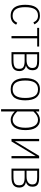

<svg xmlns="http://www.w3.org/2000/svg" viewBox="1379 -1946 760 3558"><g transform="rotate(90 1759.0 -167.0)"><path d="M437 -85.9Q412.1 -34.7 371.8 -9.8Q331.5 15.1 271 15.1Q213.4 15.1 174.6 -5.6Q135.7 -26.4 112.3 -62.7Q88.9 -99.1 78.9 -148.2Q68.8 -197.3 68.8 -253.9Q68.8 -316.4 79.8 -366.9Q90.8 -417.5 115 -452.9Q139.2 -488.3 177.7 -507.6Q216.3 -526.9 271 -526.9Q327.1 -526.9 365.2 -502.2Q403.3 -477.5 431.2 -424.8L396 -405.8Q384.8 -427.7 372.6 -443.8Q360.4 -460 345.2 -470.5Q330.1 -481 311.5 -486.1Q293 -491.2 269 -491.2Q189.5 -491.2 151.1 -432.9Q112.8 -374.5 112.8 -251Q112.8 -197.3 121.6 -154.5Q130.4 -111.8 149.4 -82.3Q168.5 -52.7 198.5 -36.9Q228.5 -21 271 -21Q298.8 -21 319.3 -27.6Q339.8 -34.2 355.2 -45.9Q370.6 -57.6 381.8 -73.2Q393.1 -88.9 402.8 -106.9Z M842.8 -476.1H689.9V0H647.9V-476.1H496.6V-512.2H842.8Z M1297.4 -145Q1297.4 -104 1284.2 -76.4Q1271 -48.8 1246.6 -31.7Q1222.2 -14.6 1187.3 -7.3Q1152.3 0 1109.4 0H945.8V-512.2H1112.8Q1160.2 -512.2 1192.6 -504.9Q1225.1 -497.6 1244.9 -482.4Q1264.6 -467.3 1273.2 -443.8Q1281.7 -420.4 1281.7 -388.2Q1281.7 -367.2 1277.1 -348.6Q1272.5 -330.1 1262 -314.5Q1251.5 -298.8 1234.4 -286.9Q1217.3 -274.9 1192.4 -267.1Q1215.8 -263.2 1235.1 -254.2Q1254.4 -245.1 1268.3 -230.2Q1282.2 -215.3 1289.8 -194.3Q1297.4 -173.3 1297.4 -145ZM1239.7 -382.8Q1239.7 -412.1 1231.4 -430.4Q1223.1 -448.7 1206.1 -458.7Q1189 -468.8 1163.3 -472.4Q1137.7 -476.1 1102.5 -476.1H985.4V-278.8H1090.8Q1127.9 -278.8 1156 -286.4Q1184.1 -293.9 1202.6 -307.9Q1221.2 -321.8 1230.5 -340.8Q1239.7 -359.9 1239.7 -382.8ZM1255.4 -144Q1255.4 -167.5 1249.5 -185.8Q1243.7 -204.1 1227.3 -216.8Q1210.9 -229.5 1182.1 -236.3Q1153.3 -243.2 1107.4 -243.2H985.4V-36.1H1091.8Q1142.1 -36.1 1173.8 -42.7Q1205.6 -49.3 1223.6 -62.7Q1241.7 -76.2 1248.5 -96.4Q1255.4 -116.7 1255.4 -144Z M1839.4 -254.9Q1839.4 -193.8 1828.4 -144.3Q1817.4 -94.7 1793 -59.1Q1768.6 -23.4 1729.5 -4.2Q1690.4 15.1 1634.3 15.1Q1578.6 15.1 1539.3 -4.2Q1500 -23.4 1475.3 -58.8Q1450.7 -94.2 1439.5 -144Q1428.2 -193.8 1428.2 -254.9Q1428.2 -313 1439.2 -362.8Q1450.2 -412.6 1474.6 -449Q1499 -485.4 1538.3 -506.1Q1577.6 -526.9 1634.3 -526.9Q1688.5 -526.9 1727.3 -508.1Q1766.1 -489.3 1791 -453.9Q1815.9 -418.5 1827.6 -368.2Q1839.4 -317.9 1839.4 -254.9ZM1795.4 -254.9Q1795.4 -374 1757.3 -432.6Q1719.2 -491.2 1634.3 -491.2Q1590.8 -491.2 1560.1 -475.8Q1529.3 -460.4 1509.8 -430.4Q1490.2 -400.4 1481.2 -356.4Q1472.2 -312.5 1472.2 -254.9Q1472.2 -136.7 1511.2 -78.9Q1550.3 -21 1634.3 -21Q1715.8 -21 1755.6 -78.1Q1795.4 -135.3 1795.4 -254.9Z M2391.1 -259.8Q2391.1 -192.4 2378.2 -141.1Q2365.2 -89.8 2340.3 -54.9Q2315.4 -20 2279.1 -2.4Q2242.7 15.1 2195.3 15.1Q2160.2 15.1 2121.1 -4.2Q2082 -23.4 2045.4 -61V192.9H2003.4V-512.2H2045.4V-451.2Q2077.1 -485.8 2116.7 -506.3Q2156.2 -526.9 2199.2 -526.9Q2252.9 -526.9 2289.6 -505.1Q2326.2 -483.4 2348.9 -446.8Q2371.6 -410.2 2381.3 -361.8Q2391.1 -313.5 2391.1 -259.8ZM2347.2 -257.8Q2347.2 -317.4 2336.7 -361.3Q2326.2 -405.3 2306.9 -434.1Q2287.6 -462.9 2259.5 -477.1Q2231.4 -491.2 2196.3 -491.2Q2157.7 -491.2 2121.1 -469.7Q2084.5 -448.2 2045.4 -405.8V-106Q2085.9 -64.5 2124 -42.7Q2162.1 -21 2195.3 -21Q2228 -21 2255.9 -34.4Q2283.7 -47.9 2304 -76.4Q2324.2 -105 2335.7 -149.9Q2347.2 -194.8 2347.2 -257.8Z M2601.1 0H2555.2V-512.2H2597.2V-63L2868.2 -512.2H2914.1V0H2872.1V-449.2Z M3455.6 -145Q3455.6 -104 3442.4 -76.4Q3429.2 -48.8 3404.8 -31.7Q3380.4 -14.6 3345.5 -7.3Q3310.5 0 3267.6 0H3104V-512.2H3271Q3318.4 -512.2 3350.8 -504.9Q3383.3 -497.6 3403.1 -482.4Q3422.9 -467.3 3431.4 -443.8Q3439.9 -420.4 3439.9 -388.2Q3439.9 -367.2 3435.3 -348.6Q3430.7 -330.1 3420.2 -314.5Q3409.7 -298.8 3392.6 -286.9Q3375.5 -274.9 3350.6 -267.1Q3374 -263.2 3393.3 -254.2Q3412.6 -245.1 3426.5 -230.2Q3440.4 -215.3 3448 -194.3Q3455.6 -173.3 3455.6 -145ZM3397.9 -382.8Q3397.9 -412.1 3389.6 -430.4Q3381.3 -448.7 3364.3 -458.7Q3347.2 -468.8 3321.5 -472.4Q3295.9 -476.1 3260.7 -476.1H3143.6V-278.8H3249Q3286.1 -278.8 3314.2 -286.4Q3342.3 -293.9 3360.8 -307.9Q3379.4 -321.8 3388.7 -340.8Q3397.9 -359.9 3397.9 -382.8ZM3413.6 -144Q3413.6 -167.5 3407.7 -185.8Q3401.9 -204.1 3385.5 -216.8Q3369.1 -229.5 3340.3 -236.3Q3311.5 -243.2 3265.6 -243.2H3143.6V-36.1H3250Q3300.3 -36.1 3332 -42.7Q3363.8 -49.3 3381.8 -62.7Q3399.9 -76.2 3406.7 -96.4Q3413.6 -116.7 3413.6 -144Z"/></g></svg>

Font: Clear Sans Thin
Style: Regular
Weight: 250
Foundry: Intel Corporation
Version: Version 1.00